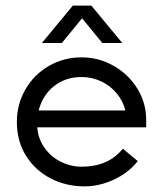

<svg xmlns="http://www.w3.org/2000/svg" viewBox="-20 -656 580 683"><path d="M40 -222Q40 -285 70.5 -338Q101 -391 154 -421.5Q207 -452 270 -452Q331 -452 384 -422Q437 -392 468.5 -341Q500 -290 500 -230V-203H82L84 -263H426Q418 -296 395.5 -323.5Q373 -351 340 -366.5Q307 -382 270 -382Q224 -382 188 -360.5Q152 -339 132 -301Q112 -263 112 -216Q112 -171 134.5 -136Q157 -101 193.5 -82Q230 -63 270 -63Q317 -63 353.5 -78.5Q390 -94 417 -127L470 -83Q437 -41 385 -17Q333 7 281 7Q215 7 160 -21.5Q105 -50 72.5 -102Q40 -154 40 -222ZM239 -636H305L415 -503H344L263 -602H281L200 -503H129Z"/></svg>

Font: Teachers[wght]
Style: Regular
Weight: 400
Designer: Alfredo Marco Pradil & Chank Diesel
Version: Version 1.000;Glyphs 3.1.2 (3151)